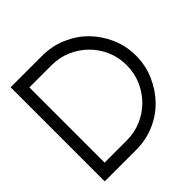

<svg xmlns="http://www.w3.org/2000/svg" viewBox="-181 -855 1010 1010"><g transform="rotate(-45 324.0 -350.0)"><path d="M38.9 -700H273.2Q346 -700 410.1 -672.5Q474.2 -644.9 520.7 -598Q567.2 -551 595.2 -487.1Q623.2 -423.2 623.2 -351Q623.2 -278.8 595.2 -214.9Q567.2 -151 520.7 -103Q474.2 -55.1 410.1 -27.5Q346 0 273.2 0H38.9ZM273.2 -70.2Q331.8 -70.2 382.3 -92.2Q432.8 -114.1 471 -152.5Q509.1 -190.9 531.1 -241.9Q553 -292.9 553 -351Q553 -409.1 531.1 -459.6Q509.1 -510.1 471 -548Q432.8 -585.9 382.3 -607.8Q331.8 -629.8 273.2 -629.8H108.1V-70.2Z"/></g></svg>

Font: Myanmar KatKuu
Style: Regular
Weight: 400
Designer: Khon Soe Zaw Thu
Foundry: MPUA
Version: Version 1.00 September 13, 2016, initial release